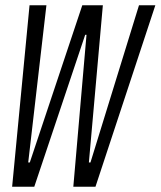

<svg xmlns="http://www.w3.org/2000/svg" viewBox="-20 -708 609 728"><path d="M26 0 92 -688H156L87 -92H93L292 -688H370L317 -92H323L507 -688H569L342 0H258L308 -576H303L110 0Z"/></svg>

Font: Saira Ultra Condensed
Style: Italic
Weight: 400
Width: 1
Italic angle: -12°
Designer: Hector Gatti with collaboration of the Omnibus-Type team
Foundry: Omnibus-Type
Version: Version 1.001; ttfautohint (v1.8)